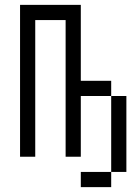

<svg xmlns="http://www.w3.org/2000/svg" viewBox="-20 -645 540 790"><path d="M437.5 62.5H312.5V125H437.5ZM437.5 62.5H500V-250H437.5ZM62.5 -625Q62.5 -625 62.5 0H125V-562.5H250V0H312.5Q312.5 0 312.5 -250H437.5V-312.5H312.5V-625Z"/></svg>

Font: UnifontExMono
Style: Regular
Weight: 500
Version: Version 15.0.06